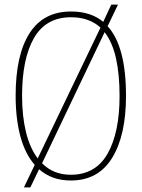

<svg xmlns="http://www.w3.org/2000/svg" viewBox="-20 -775 616 835"><path d="M131 -58Q89 -106 68.5 -182.5Q48 -259 48 -359Q48 -536 108.5 -630.5Q169 -725 289 -725Q375 -725 429 -680L464 -755H493L448 -661Q528 -574 528 -358Q528 -186 467.5 -88Q407 10 288 10Q205 10 150 -39L112 40H84ZM417 -655Q393 -677 361 -688.5Q329 -700 289 -700Q180 -700 128 -610Q76 -520 76 -358Q76 -270 93 -200.5Q110 -131 144 -86ZM288 -15Q396 -15 448 -107Q500 -199 500 -358Q500 -451 484.5 -521Q469 -591 435 -635L163 -65Q212 -15 288 -15Z"/></svg>

Font: Noto Serif Sinhala Condensed Thin
Style: Regular
Weight: 100
Width: 3
Designer: Jelle Bosma - Monotype Design Team
Foundry: Monotype Imaging Inc.
Version: Version 2.007; ttfautohint (v1.8.4.7-5d5b)